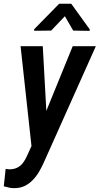

<svg xmlns="http://www.w3.org/2000/svg" viewBox="-53 -770 522 1005"><path d="M138.2 -64 327.6 -528.3H448.7L176.3 80.6Q165 106 150.9 129.9Q136.7 153.8 117.9 173.1Q99.1 192.4 75 203.9Q50.8 215.3 20.5 214.8Q6.8 214.8 -6.3 211.9Q-19.5 209 -33.2 205.1L-23.4 113.8Q-19 114.7 -14.9 115.2Q-10.7 115.7 -6.8 116.2Q18.6 116.7 36.6 107.9Q54.7 99.1 67.1 82.8Q79.6 66.4 88.9 44.9ZM170.9 -528.3 192.9 -129.4 190.4 -6.3 113.8 13.2 54.7 -528.3ZM319.8 -750.5 416.5 -616.7V-608.4L330.1 -609.9L286.6 -685.1L214.8 -609.9L126 -608.9V-617.2L256.8 -750.5Z"/></svg>

Font: Roboto Condensed Medium
Style: Italic
Weight: 500
Italic angle: -12°
Designer: Christian Robertson
Foundry: Google
Version: Version 3.0; 2020